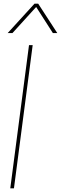

<svg xmlns="http://www.w3.org/2000/svg" viewBox="-20 -1026 332 1046"><path d="M292 -846ZM292 -846H268L177 -988L48 -846H22L168 -1006H188ZM56 0H36L138 -780H158Z"/></svg>

Font: Tanohe Sans Thin
Style: Italic
Weight: 100
Designer: Village Type and Design LLC & Cristiano Sobral
Foundry: Cooper Hewitt Smithsonian Design Museum
Version: Version 1.00;September 29, 2021;FontCreator 13.0.0.2655 64-b